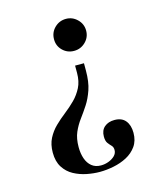

<svg xmlns="http://www.w3.org/2000/svg" viewBox="-104 -559 703 836"><g transform="rotate(-15 247.0 -141.0)"><path d="M243 200Q215 200 184.5 194Q154 188 127 173.5Q100 159 83 132.5Q66 106 66 66Q66 29 80 2Q94 -25 115.5 -46Q137 -67 162 -86.5Q187 -106 208.5 -127.5Q230 -149 244 -176.5Q258 -204 258 -242V-275H298V-242Q298 -191 286 -156Q274 -121 257 -95Q240 -69 222.5 -45.5Q205 -22 193 5.5Q181 33 181 72Q181 101 189 124Q197 147 213.5 160.5Q230 174 255 174Q273 174 290 167.5Q307 161 318 150Q329 139 329 124Q329 111 321.5 103.5Q314 96 306.5 86Q299 76 299 56Q299 28 316.5 13Q334 -2 362 -2Q395 -2 411.5 18.5Q428 39 428 73Q428 109 410.5 133.5Q393 158 365.5 172.5Q338 187 305.5 193.5Q273 200 243 200ZM271 -338Q241 -338 220 -358.5Q199 -379 199 -409Q199 -440 220.5 -461Q242 -482 272 -482Q301 -482 322.5 -461Q344 -440 344 -410Q344 -380 322.5 -359Q301 -338 271 -338Z"/></g></svg>

Font: Frank Ruhl Libre Medium
Style: Regular
Weight: 500
Designer: Yanek Iontef
Foundry: Fontef
Version: Version 6.004